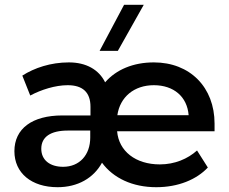

<svg xmlns="http://www.w3.org/2000/svg" viewBox="-20 -770 953 800"><path d="M220 10C304 10 370 -28 405 -92C452 -28 532 10 631 10C723 10 799 -22 846 -72L801 -143C762 -108 708 -85 646 -85C545 -85 475 -140 468 -223H874V-255C874 -406 772 -510 621 -510C535 -510 464 -480 418 -427C392 -480 339 -510 267 -510C191 -510 123 -487 73 -455L106 -372C151 -396 210 -415 262 -415C324 -415 357 -386 357 -325V-289H240C114 -289 40 -234 40 -140C40 -49 111 10 220 10ZM243 -75C188 -75 152 -103 152 -150C152 -200 191 -226 263 -226H356V-197C356 -124 311 -75 243 -75ZM395 -558H471L579 -750H497ZM469 -290C480 -366 539 -415 621 -415C704 -415 760 -367 766 -290Z"/></svg>

Font: Gully Medium
Style: Regular
Weight: 500
Designer: jaikishan Patel
Foundry: MagicType
Version: Version 1.000;Glyphs 3.2 (3242)